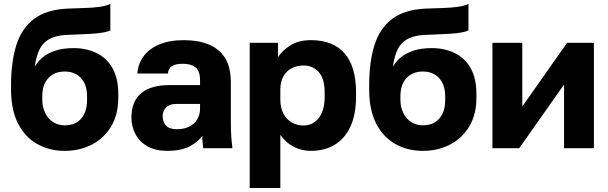

<svg xmlns="http://www.w3.org/2000/svg" viewBox="-20 -745 3055 965"><path d="M305 13.2Q227.7 13.2 166.4 -21.6Q105.2 -56.3 70.3 -124.8Q35.5 -193.3 35.5 -295V-315.3Q35.5 -434.3 62.3 -518.8Q89.2 -603.2 150.9 -649.9Q212.7 -696.7 318.8 -701.7Q360.8 -703.7 402 -704.7Q443.2 -705.7 477.8 -710.2Q512.5 -714.7 534.5 -725V-592.7Q524.5 -586.7 501.2 -582.1Q477.8 -577.5 437.3 -575Q396.8 -572.5 333.8 -570.2Q275.8 -570.2 238.4 -553.7Q201 -537.3 181.7 -502.3Q162.3 -467.3 154.7 -409.3Q169.7 -436.3 195.3 -457.3Q221 -478.3 259.3 -490.7Q297.7 -503.2 350.3 -503.2Q415.7 -503.2 466.9 -477.5Q518.2 -451.8 546.3 -400.9Q574.5 -350 574.5 -272.5V-254Q574.5 -169.8 538.7 -109.8Q502.8 -49.8 441.8 -18.3Q380.8 13.2 305 13.2ZM305 -115.2Q359.5 -115.2 388.5 -149.6Q417.5 -184 417.5 -240.3V-260.5Q417.5 -319.7 387.1 -352.6Q356.7 -385.5 305 -385.5Q254.3 -385.5 223.4 -353Q192.5 -320.5 192.5 -260.5V-243.7Q192.5 -206.3 207.3 -176.6Q222 -146.8 247.7 -131Q273.3 -115.2 305 -115.2Z M819.7 13.2Q762.8 13.2 722.7 -8.8Q682.5 -30.8 661.5 -69.6Q640.5 -108.3 640.5 -155Q640.5 -233.7 688.6 -275.6Q736.7 -317.5 835 -317.5H985.5V-340Q985.5 -388.3 962.7 -406.4Q939.8 -424.5 899.5 -424.5Q861.8 -424.5 843.8 -412.6Q825.8 -400.7 824 -375.5H670.5Q673.5 -423 700.8 -461.1Q728.2 -499.2 779.6 -521.2Q831 -543.2 904.5 -543.2Q975.2 -543.2 1028.1 -521.9Q1081 -500.7 1110.6 -454.5Q1140.2 -408.3 1140.2 -330V-135Q1140.2 -93 1142.3 -61.5Q1144.3 -30 1148.3 0H1001.5Q999.8 -17.3 998.2 -30.4Q996.7 -43.5 996.7 -62.2Q973.3 -29.7 930.9 -8.2Q888.5 13.2 819.7 13.2ZM869.5 -95.5Q902.8 -95.5 929.2 -107.7Q955.5 -119.8 970.5 -144.2Q985.5 -168.5 985.5 -200V-222.5H864.5Q831 -222.5 814.3 -204.4Q797.5 -186.3 797.5 -162.5Q797.5 -132.8 814.2 -114.2Q830.8 -95.5 869.5 -95.5Z M1235 200V-530H1377.3V-457.8Q1397.5 -490.3 1439.2 -516.8Q1480.8 -543.2 1542.2 -543.2Q1654.2 -543.2 1711.8 -476.9Q1769.5 -410.7 1769.5 -280V-260Q1769.5 -170.3 1741.6 -109.6Q1713.7 -48.8 1662.9 -17.8Q1612.2 13.2 1542.2 13.2Q1496.7 13.2 1456.3 -7.3Q1415.8 -27.8 1389 -67.2V200ZM1505.2 -114.2Q1551.3 -114.2 1581.6 -151.3Q1611.8 -188.5 1611.8 -260V-280Q1611.8 -348.8 1582.4 -382.3Q1553 -415.8 1505.2 -415.8Q1473 -415.8 1446.7 -402.5Q1420.3 -389.2 1404.7 -361.9Q1389 -334.7 1389 -295.5V-244.5Q1389 -203.5 1404.3 -174.2Q1419.7 -144.8 1446.3 -129.5Q1472.8 -114.2 1505.2 -114.2Z M2105 13.2Q2027.7 13.2 1966.4 -21.6Q1905.2 -56.3 1870.3 -124.8Q1835.5 -193.3 1835.5 -295V-315.3Q1835.5 -434.3 1862.3 -518.8Q1889.2 -603.2 1950.9 -649.9Q2012.7 -696.7 2118.8 -701.7Q2160.8 -703.7 2202 -704.7Q2243.2 -705.7 2277.8 -710.2Q2312.5 -714.7 2334.5 -725V-592.7Q2324.5 -586.7 2301.2 -582.1Q2277.8 -577.5 2237.3 -575Q2196.8 -572.5 2133.8 -570.2Q2075.8 -570.2 2038.4 -553.7Q2001 -537.3 1981.7 -502.3Q1962.3 -467.3 1954.7 -409.3Q1969.7 -436.3 1995.3 -457.3Q2021 -478.3 2059.3 -490.7Q2097.7 -503.2 2150.3 -503.2Q2215.7 -503.2 2266.9 -477.5Q2318.2 -451.8 2346.3 -400.9Q2374.5 -350 2374.5 -272.5V-254Q2374.5 -169.8 2338.7 -109.8Q2302.8 -49.8 2241.8 -18.3Q2180.8 13.2 2105 13.2ZM2105 -115.2Q2159.5 -115.2 2188.5 -149.6Q2217.5 -184 2217.5 -240.3V-260.5Q2217.5 -319.7 2187.1 -352.6Q2156.7 -385.5 2105 -385.5Q2054.3 -385.5 2023.4 -353Q1992.5 -320.5 1992.5 -260.5V-243.7Q1992.5 -206.3 2007.3 -176.6Q2022 -146.8 2047.7 -131Q2073.3 -115.2 2105 -115.2Z M2455 0V-530H2605V-209.8L2830.5 -530H2965V0H2815V-320.2L2589.5 0Z"/></svg>

Font: Golos Text
Style: Regular
Weight: 400
Designer: A.Korolkova, Vitaly Kuzmin
Foundry: ParaType Ltd
Version: Version 2.004